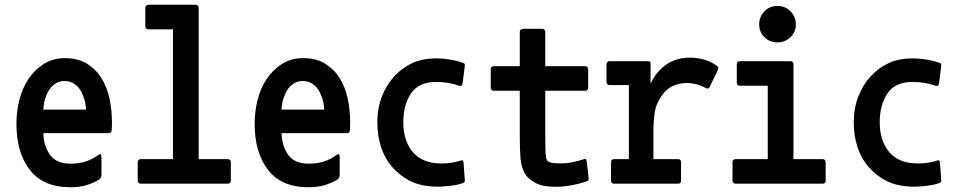

<svg xmlns="http://www.w3.org/2000/svg" viewBox="-20 -721 4040 806"><path d="M449 -177Q449 -169 445.5 -165.5Q442 -162 436 -162H162Q163 -109 189.5 -71.5Q216 -34 275 -34Q311 -34 338.5 -42.5Q366 -51 395 -72Q403 -76 404.5 -71Q406 -66 406 -59V12Q406 21 403 25.5Q400 30 393 35Q367 49 340.5 57Q314 65 275 65Q161 65 105 -8Q49 -81 49 -201Q49 -252 61 -300.5Q73 -349 98.5 -388Q124 -427 163 -452Q202 -477 253 -477Q307 -477 344.5 -454Q382 -431 405.5 -393.5Q429 -356 439.5 -308Q450 -260 450 -204Q450 -197 449.5 -188.5Q449 -180 449 -177ZM251 -381Q227 -381 208.5 -367.5Q190 -354 179.5 -331.5Q169 -309 165.5 -290.5Q162 -272 162 -261H341Q341 -272 337.5 -290.5Q334 -309 323.5 -331.5Q313 -354 294 -367.5Q275 -381 251 -381Z M570 50Q565 50 561.5 46.5Q558 43 558 37V-41Q558 -46 561.5 -49.5Q565 -53 570 -53H706V-598H602Q597 -598 593.5 -601.5Q590 -605 590 -611V-689Q590 -694 593.5 -697.5Q597 -701 602 -701H802Q807 -701 810.5 -697.5Q814 -694 814 -689V-53H937Q942 -53 945.5 -49.5Q949 -46 949 -41V37Q949 50 937 50Z M1449 -177Q1449 -169 1445.5 -165.5Q1442 -162 1436 -162H1162Q1163 -109 1189.5 -71.5Q1216 -34 1275 -34Q1311 -34 1338.5 -42.5Q1366 -51 1395 -72Q1403 -76 1404.5 -71Q1406 -66 1406 -59V12Q1406 21 1403 25.5Q1400 30 1393 35Q1367 49 1340.5 57Q1314 65 1275 65Q1161 65 1105 -8Q1049 -81 1049 -201Q1049 -252 1061 -300.5Q1073 -349 1098.5 -388Q1124 -427 1163 -452Q1202 -477 1253 -477Q1307 -477 1344.5 -454Q1382 -431 1405.5 -393.5Q1429 -356 1439.5 -308Q1450 -260 1450 -204Q1450 -197 1449.5 -188.5Q1449 -180 1449 -177ZM1251 -381Q1227 -381 1208.5 -367.5Q1190 -354 1179.5 -331.5Q1169 -309 1165.5 -290.5Q1162 -272 1162 -261H1341Q1341 -272 1337.5 -290.5Q1334 -309 1323.5 -331.5Q1313 -354 1294 -367.5Q1275 -381 1251 -381Z M1921 48Q1911 52 1896 55Q1881 58 1862 60Q1843 62 1828 62.5Q1813 63 1795 62Q1737 58 1696.5 36Q1656 14 1625.5 -21Q1595 -56 1579.5 -104Q1564 -152 1564 -208Q1564 -266 1583 -315.5Q1602 -365 1635.5 -401Q1669 -437 1711.5 -456.5Q1754 -476 1813 -476Q1837 -476 1866.5 -471.5Q1896 -467 1924 -457Q1928 -456 1930 -453.5Q1932 -451 1931 -442L1922 -372Q1921 -365 1918 -362Q1915 -359 1907 -361Q1886 -369 1861 -373Q1836 -377 1811 -377Q1738 -377 1705.5 -329Q1673 -281 1673 -208Q1673 -138 1705.5 -92Q1738 -46 1801 -37Q1858 -30 1911 -46Q1920 -50 1922.5 -47Q1925 -44 1926 -38L1931 32Q1932 39 1930.5 42.5Q1929 46 1921 48Z M2446 39Q2409 52 2371.5 58Q2334 64 2308 63Q2256 63 2225 45.5Q2194 28 2182 5Q2168 -21 2165 -56Q2162 -91 2162 -151V-340H2052Q2047 -340 2043.5 -343.5Q2040 -347 2040 -352V-431Q2040 -436 2043.5 -439.5Q2047 -443 2052 -443H2162V-588Q2162 -593 2166 -596.5Q2170 -600 2175 -600H2256Q2262 -600 2265.5 -596.5Q2269 -593 2269 -588V-443H2437Q2442 -443 2445.5 -439.5Q2449 -436 2449 -431V-352Q2449 -347 2445.5 -343.5Q2442 -340 2437 -340H2269V-145Q2269 -80 2272 -62Q2274 -43 2290.5 -39Q2307 -35 2335 -35Q2358 -35 2383 -40Q2408 -45 2432 -53Q2437 -55 2439 -53.5Q2441 -52 2443 -44L2451 27Q2452 34 2446 39Z M2557 50Q2552 50 2548.5 46.5Q2545 43 2545 37V-41Q2545 -46 2548.5 -49.5Q2552 -53 2557 -53H2620V-329V-364H2538Q2533 -364 2529.5 -367.5Q2526 -371 2526 -377V-452Q2526 -457 2529.5 -460.5Q2533 -464 2538 -464H2702Q2706 -464 2708.5 -461.5Q2711 -459 2711 -455V-370Q2721 -391 2732.5 -406.5Q2744 -422 2757.5 -434.5Q2771 -447 2788.5 -457.5Q2806 -468 2840 -476Q2883 -483 2923.5 -474Q2964 -465 2991 -443Q2996 -438 2995 -434Q2994 -430 2993 -426L2960 -358Q2958 -352 2953.5 -350Q2949 -348 2942 -352Q2919 -365 2891 -370Q2863 -375 2836 -370Q2789 -361 2762 -325Q2735 -289 2729 -252Q2723 -215 2723 -165V-53H2827Q2832 -53 2835.5 -49.5Q2839 -46 2839 -41V37Q2839 50 2827 50Z M3067 50Q3062 50 3058.5 46.5Q3055 43 3055 37V-41Q3055 -46 3058.5 -49.5Q3062 -53 3067 -53H3203V-361H3085Q3080 -361 3076.5 -364.5Q3073 -368 3073 -374V-452Q3073 -457 3076.5 -460.5Q3080 -464 3085 -464H3299Q3304 -464 3307.5 -460.5Q3311 -457 3311 -452V-53H3434Q3439 -53 3442.5 -49.5Q3446 -46 3446 -41V37Q3446 50 3434 50ZM3243 -543Q3211 -543 3189 -565Q3167 -587 3167 -618Q3167 -651 3189 -673.5Q3211 -696 3243 -696Q3276 -696 3298.5 -673.5Q3321 -651 3321 -618Q3321 -587 3298.5 -565Q3276 -543 3243 -543Z M3921 48Q3911 52 3896 55Q3881 58 3862 60Q3843 62 3828 62.5Q3813 63 3795 62Q3737 58 3696.5 36Q3656 14 3625.5 -21Q3595 -56 3579.5 -104Q3564 -152 3564 -208Q3564 -266 3583 -315.5Q3602 -365 3635.5 -401Q3669 -437 3711.5 -456.5Q3754 -476 3813 -476Q3837 -476 3866.5 -471.5Q3896 -467 3924 -457Q3928 -456 3930 -453.5Q3932 -451 3931 -442L3922 -372Q3921 -365 3918 -362Q3915 -359 3907 -361Q3886 -369 3861 -373Q3836 -377 3811 -377Q3738 -377 3705.5 -329Q3673 -281 3673 -208Q3673 -138 3705.5 -92Q3738 -46 3801 -37Q3858 -30 3911 -46Q3920 -50 3922.5 -47Q3925 -44 3926 -38L3931 32Q3932 39 3930.5 42.5Q3929 46 3921 48Z"/></svg>

Font: NanumGothicCoding
Style: Bold
Weight: 700
Monospace: yes
Designer: Kwon Bruce; Nicolas Noh; Sung-woo Choi; Go-un Cha; Soo-hyun Park;
Foundry: NHN Corporation
Version: Version 2.000;PS 1;hotconv 1.0.49;makeotf.lib2.0.14853